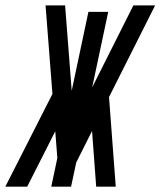

<svg xmlns="http://www.w3.org/2000/svg" viewBox="-60 -704 605 724"><path d="M-40 0 137.7 -349.6 111.8 -683.6H185.5L210.4 -361.8L273.4 -659.2H348.1L287.6 -374.5L442.9 -683.6H524.9L351.1 -337.9L376.5 0H302.7L287.1 -210L227.5 -91.3L208 0H133.3L156.2 -107.9L148.4 -209L42.5 0Z"/></svg>

Font: Anka/Coder Narrow
Style: Italic
Weight: 400
Width: 3
Italic angle: -12°
Monospace: yes
Version: Version 001.100